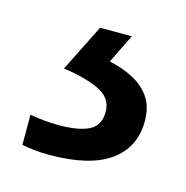

<svg xmlns="http://www.w3.org/2000/svg" viewBox="-52 -50 328 339"><g transform="rotate(15 112.5 120.0)"><path d="M212 139Q212 187 175 213.5Q138 240 64 240Q49 240 35.5 238.5Q22 237 14 235V180Q23 182 38 183.5Q53 185 67 185Q103 185 122 175.5Q141 166 141 141Q141 115 114.5 103Q88 91 50 86L93 0H151L125 53Q149 58 169 68.5Q189 79 200.5 96Q212 113 212 139Z"/></g></svg>

Font: Noto Sans Devanagari
Style: Regular
Weight: 400
Designer: Jelle Bosma - Monotype Design Team
Foundry: Monotype Imaging Inc.
Version: Version 2.003